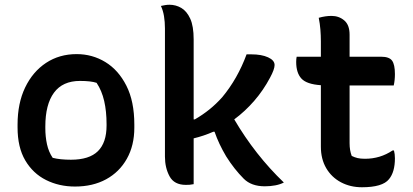

<svg xmlns="http://www.w3.org/2000/svg" viewBox="-20 -775 1740 809"><path d="M303 -547Q369 -547 424 -513.5Q479 -480 512.5 -414Q546 -348 546 -250V-237Q546 -162 514.5 -106Q483 -50 427 -19.5Q371 11 296 11Q229 11 174 -16.5Q119 -44 86.5 -99Q54 -154 54 -238V-250Q54 -340 86 -406.5Q118 -473 174 -510Q230 -547 303 -547ZM317 -434Q244 -434 207.5 -384.5Q171 -335 171 -242V-235Q171 -199 178 -167Q185 -135 202 -110Q233 -102 279 -102Q356 -102 392.5 -138Q429 -174 429 -246V-252Q429 -306 419 -349.5Q409 -393 387 -426Q363 -434 317 -434Z M796 1Q786 3 779 3.5Q772 4 763 4Q714 4 694.5 -32Q675 -68 675 -115V-655Q675 -683 671 -707Q667 -731 658 -750Q667 -752 676 -753.5Q685 -755 694 -755Q721 -755 744 -741.5Q767 -728 781.5 -696.5Q796 -665 796 -609V-272H801Q834 -291 862.5 -314Q891 -337 916 -365Q981 -443 1019 -546H1039Q1082 -546 1109.5 -533.5Q1137 -521 1137 -501Q1137 -483 1118 -448Q1090 -395 1051.5 -350.5Q1013 -306 967 -272Q1055 -122 1176 -6Q1161 2 1140 6Q1119 10 1096 10Q1039 10 1007 -22Q967 -62 933 -116Q917 -143 905 -168.5Q893 -194 884 -220H879Q838 -202 796 -192Z M1640 -141Q1644 -126 1644 -108Q1644 -50 1619 -20Q1592 14 1505 14Q1456 14 1416.5 -7Q1377 -28 1354.5 -66.5Q1332 -105 1332 -157V-416Q1272 -420 1250 -444Q1228 -468 1228 -514Q1228 -520 1228.5 -526Q1229 -532 1230 -536H1332V-601Q1332 -626 1330 -650.5Q1328 -675 1323 -700Q1337 -704 1350.5 -706Q1364 -708 1377 -708Q1408 -708 1430.5 -689Q1453 -670 1453 -629V-536H1586Q1620 -536 1632 -519.5Q1644 -503 1644 -463Q1644 -437 1639 -415H1453V-172Q1453 -141 1462 -118Q1474 -112 1486.5 -109Q1499 -106 1518 -106Q1582 -106 1634 -141Z"/></svg>

Font: Recursive Sn Csl St SmB
Style: Regular
Weight: 600
Version: Version 1.079;hotconv 1.0.112;makeotfexe 2.5.65598; ttfautoh